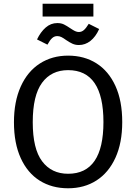

<svg xmlns="http://www.w3.org/2000/svg" viewBox="-20 -1000 732 1032"><path d="M637 -344Q637 -232 600.5 -152Q564 -72 498.5 -30Q433 12 346 12Q259 12 193.5 -29Q128 -70 91.5 -150Q55 -230 55 -343Q55 -454 91.5 -535Q128 -616 194 -658.5Q260 -701 346 -701Q433 -701 498.5 -659.5Q564 -618 600.5 -538Q637 -458 637 -344ZM156 -343Q156 -200 206.5 -133Q257 -66 346 -66Q536 -66 536 -344Q536 -623 346 -623Q256 -623 206 -555Q156 -487 156 -343ZM335 -785Q320 -796 309.5 -801Q299 -806 288 -806Q272 -806 260 -795Q248 -784 235 -760L179 -788Q198 -828 225.5 -852Q253 -876 288 -876Q309 -876 324 -868.5Q339 -861 358 -848Q361 -846 370.5 -840Q380 -834 388 -831Q396 -828 404 -828Q419 -828 431 -838.5Q443 -849 457 -872L513 -844Q494 -802 466 -780Q438 -758 404 -758Q385 -758 369.5 -765Q354 -772 335 -785ZM209 -911V-980H482V-911Z"/></svg>

Font: FiraGO
Style: Regular
Weight: 400
Designer: bBox Type
Foundry: bBox Type GmbH
Version: Version 1.001;April 20, 2020;FontCreator 12.0.0.2555 64-bit